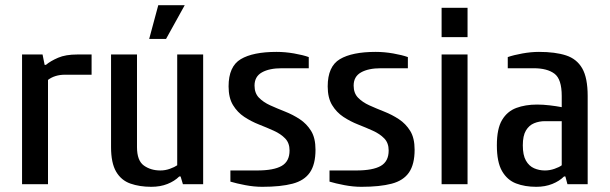

<svg xmlns="http://www.w3.org/2000/svg" viewBox="-20 -710 2350 740"><path d="M65 0V-500H144L152 -460H157Q175 -475 204 -487.5Q233 -500 278 -500H333V-422H230Q211 -422 194.5 -417Q178 -412 165 -402V0Z M563 10Q518 10 482.5 -2.5Q447 -15 427.5 -48.5Q408 -82 408 -143V-500H508V-143Q508 -91 534.5 -72Q561 -53 598 -53Q617 -53 635 -59.5Q653 -66 663 -73V-500H763V0H685L676 -30H671Q653 -12 625.5 -1Q598 10 563 10ZM555 -560 590 -690H692L620 -560Z M991 10Q959 10 925 3.5Q891 -3 868 -10V-53H971Q1035 -53 1065.5 -70.5Q1096 -88 1096 -130Q1096 -159 1079 -176.5Q1062 -194 1035.5 -206Q1009 -218 978.5 -230Q948 -242 921.5 -259.5Q895 -277 878 -305Q861 -333 861 -377Q861 -454 908 -482Q955 -510 1046 -510Q1079 -510 1113.5 -504Q1148 -498 1170 -490V-447H1066Q1018 -447 989.5 -431Q961 -415 961 -380Q961 -351 978 -333.5Q995 -316 1021.5 -304Q1048 -292 1078.5 -280Q1109 -268 1135.5 -250.5Q1162 -233 1179 -205.5Q1196 -178 1196 -133Q1196 -77 1174.5 -45.5Q1153 -14 1107.5 -2Q1062 10 991 10Z M1373 10Q1341 10 1307 3.5Q1273 -3 1250 -10V-53H1353Q1417 -53 1447.5 -70.5Q1478 -88 1478 -130Q1478 -159 1461 -176.5Q1444 -194 1417.5 -206Q1391 -218 1360.5 -230Q1330 -242 1303.5 -259.5Q1277 -277 1260 -305Q1243 -333 1243 -377Q1243 -454 1290 -482Q1337 -510 1428 -510Q1461 -510 1495.5 -504Q1530 -498 1552 -490V-447H1448Q1400 -447 1371.5 -431Q1343 -415 1343 -380Q1343 -351 1360 -333.5Q1377 -316 1403.5 -304Q1430 -292 1460.5 -280Q1491 -268 1517.5 -250.5Q1544 -233 1561 -205.5Q1578 -178 1578 -133Q1578 -77 1556.5 -45.5Q1535 -14 1489.5 -2Q1444 10 1373 10Z M1682 0V-500H1782V0ZM1682 -567V-680H1782V-567Z M2047 10Q2003 10 1969 -3Q1935 -16 1915 -50.5Q1895 -85 1895 -150Q1895 -214 1915 -247.5Q1935 -281 1970 -294Q2005 -307 2050 -307Q2073 -307 2098.5 -304Q2124 -301 2145 -297V-340Q2145 -405 2117 -426Q2089 -447 2037 -447H1937V-490Q1960 -498 1993.5 -504Q2027 -510 2057 -510Q2120 -510 2161.5 -496.5Q2203 -483 2224 -446.5Q2245 -410 2245 -340V0H2167L2159 -30H2154Q2136 -12 2108.5 -1Q2081 10 2047 10ZM2080 -53Q2099 -53 2117.5 -59.5Q2136 -66 2145 -73V-243H2080Q2058 -243 2038.5 -235Q2019 -227 2007 -207Q1995 -187 1995 -150Q1995 -112 2007 -91Q2019 -70 2038.5 -61.5Q2058 -53 2080 -53Z"/></svg>

Font: Cuprum Medium
Style: Regular
Weight: 500
Designer: Jovanny Lemonad
Foundry: Jovanny Lemonad
Version: Version 3.000